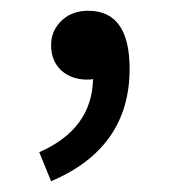

<svg xmlns="http://www.w3.org/2000/svg" viewBox="-20 -147 318 357"><path d="M53 136Q151 93 153 0Q149 1 142 1Q114 1 95 -15Q75 -33 75 -63Q75 -91 96 -110Q115 -127 144 -127Q221 -127 221 -19Q221 128 75 190Z"/></svg>

Font: `nÑOSR
Style: Regular
Weight: 400
Designer: Ryoko NISHIZUKA ¬âXZm¬º[P (kana & ideographs); Paul D. Hunt (Latin, Greek & Cyrillic); Wenlong ZHANG _ e¬á¬ü¬ô (bopomof
Foundry: Adobe Systems Incorporated
Version: Version 1.00 June 24, 2014, initial release